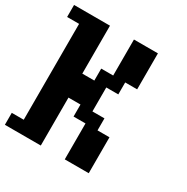

<svg xmlns="http://www.w3.org/2000/svg" viewBox="-173 -918 1038 1067"><g transform="rotate(30 346.0 -384.5)"><path d="M0 0V-76.7H76.7V-691.9H0V-769H230.5V-461.4H307.6V-538.1H384.3V-769H538.1V-538.1H461.4V-461.4H384.3V-307.6H461.4V-230.5H538.1V0H384.3V-230.5H307.6V-307.6H230.5V0Z"/></g></svg>

Font: Good Old DOS
Style: Regular
Weight: 400
Designer: Vasily Draigo
Foundry: Vasily Draigo
Version: 1.0